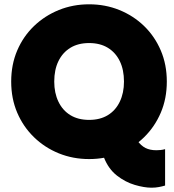

<svg xmlns="http://www.w3.org/2000/svg" viewBox="-20 -732 810 892"><path d="M684 140Q650 140 606 127Q562 114 523 83.5Q484 53 463 0L617 -80Q635 -55 656 -44.5Q677 -34 706 -34Q715 -34 725.5 -35Q736 -36 747 -39V130Q734 134 718 137Q702 140 684 140ZM394 7Q319 7 253.5 -19.5Q188 -46 138 -94.5Q88 -143 60 -208.5Q32 -274 32 -353Q32 -432 60 -497.5Q88 -563 138 -611Q188 -659 253.5 -685.5Q319 -712 394 -712Q469 -712 534.5 -685.5Q600 -659 649.5 -611Q699 -563 727 -497.5Q755 -432 755 -353Q755 -274 727 -208.5Q699 -143 649.5 -94.5Q600 -46 534.5 -19.5Q469 7 394 7ZM394 -175Q445 -175 481 -197Q517 -219 536.5 -259.5Q556 -300 556 -353Q556 -408 536.5 -448Q517 -488 481 -510Q445 -532 394 -532Q343 -532 307 -510Q271 -488 251.5 -448Q232 -408 232 -353Q232 -300 251.5 -259.5Q271 -219 307 -197Q343 -175 394 -175Z"/></svg>

Font: Parkinsans Light ExtraBold
Style: Regular
Weight: 800
Version: Version 1.000